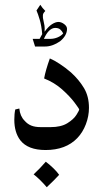

<svg xmlns="http://www.w3.org/2000/svg" viewBox="-20 -623 453 805"><path d="M304 -44Q256 6 171 6Q97 6 65 -35Q40 -68 40 -121Q40 -146 44 -164L61 -168Q64 -136 83 -117Q95 -103 111 -96.5Q127 -90 151 -90H192Q236 -90 262.5 -106.5Q289 -123 300.5 -141.5Q312 -160 312 -164Q312 -167 292.5 -193Q273 -219 240.5 -248Q208 -277 165 -294Q171 -328 189 -378Q206 -371 230.5 -355Q255 -339 278 -319Q311 -289 332 -254Q353 -219 353 -171Q353 -136 340 -102Q327 -68 304 -44ZM170 -577Q164 -571 161.5 -566Q159 -561 160 -548Q165 -525 166.5 -515.5Q168 -506 167 -490Q183 -512 198 -521.5Q213 -531 225 -531Q237 -531 249 -522Q261 -513 261 -502Q261 -474 232 -450Q200 -428 169 -428H127L117 -460H146L157 -480Q154 -515 146.5 -540.5Q139 -566 133 -579L149 -603Q157 -590 170 -577ZM211 -506Q184 -505 164 -460H190Q207 -460 222 -466.5Q237 -473 245 -483Q240 -493 232.5 -499.5Q225 -506 211 -506ZM228 110Q208 132 176 162Q149 130 121 108Q147 84 172 55Q188 67 203.5 82Q219 97 228 110Z"/></svg>

Font: Mirza
Style: Regular
Weight: 400
Designer: Arabic design by Kourosh Beigpour, Latin design by Eduardo Tunni, engineering by Lasse Fister
Version: Version 1.0010g